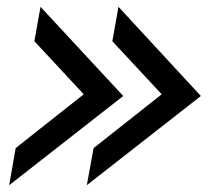

<svg xmlns="http://www.w3.org/2000/svg" viewBox="-20 -550 637 564"><path d="M26 -115 226 -273 81 -429 99 -530 342 -268 7 -6ZM255 -115 455 -273 310 -429 328 -530 570 -268 235 -6Z"/></svg>

Font: Bai Jamjuree Medium
Style: Italic
Weight: 500
Italic angle: -10°
Version: Version 1.000; ttfautohint (v1.6)